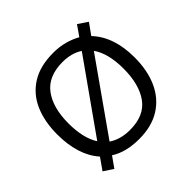

<svg xmlns="http://www.w3.org/2000/svg" viewBox="-189 -937 1158 1158"><g transform="rotate(-45 390.5 -357.5)"><path d="M720 -358Q720 -247 682.5 -164.5Q645 -82 572 -36Q499 10 391 10Q279 10 206 -37L158 31L97 -9L149 -83Q105 -132 83 -202Q61 -272 61 -359Q61 -469 97 -551Q133 -633 206.5 -679Q280 -725 392 -725Q444 -725 488.5 -713Q533 -701 570 -680L616 -746L677 -705L626 -634Q720 -535 720 -358ZM156 -358Q156 -297 167.5 -247Q179 -197 203 -160L522 -611Q470 -646 392 -646Q271 -646 213.5 -569.5Q156 -493 156 -358ZM625 -358Q625 -487 574 -560L254 -106Q280 -88 314.5 -78Q349 -68 391 -68Q513 -68 569 -145.5Q625 -223 625 -358Z"/></g></svg>

Font: Go Noto Current
Style: Regular
Weight: 400
Designer: Monotype Design Team
Foundry: Monotype Imaging Inc.
Version: Version 2.007; ttfautohint (v1.8) -l 8 -r 50 -G 200 -x 14 -D